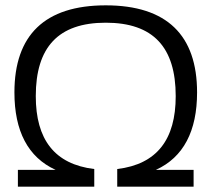

<svg xmlns="http://www.w3.org/2000/svg" viewBox="-20 -699 792 719"><path d="M376 -614C554 -614 638 -522 638 -339C638 -177 568 -84 419 -66V0H705V-63H564C667 -110 718 -208 718 -353C718 -567 605 -679 376 -679C147 -679 34 -567 34 -353C34 -208 85 -110 188 -63H47V0H333V-66C184 -84 114 -177 114 -339C114 -522 198 -614 376 -614Z"/></svg>

Font: LT Wave Light
Style: Regular
Weight: 300
Designer: Daniel Lyons
Version: Version 2.5 (Glyphs App)